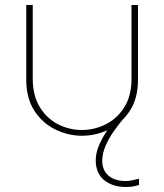

<svg xmlns="http://www.w3.org/2000/svg" viewBox="-20 -530 657 768"><path d="M308 13Q253 13 201.5 -12Q150 -37 117.5 -87Q85 -137 85 -211V-510H111V-215Q111 -147 139.5 -101Q168 -55 213 -32.5Q258 -10 307 -10Q358 -10 403.5 -33Q449 -56 477.5 -101.5Q506 -147 506 -215V-510H532V-211Q532 -137 499.5 -87Q467 -37 415.5 -12Q364 13 308 13ZM485 218Q430 218 396.5 190.5Q363 163 363 111Q363 79 378.5 45.5Q394 12 414.5 -16.5Q435 -45 451.5 -64Q468 -83 471 -86L490 -74Q487 -71 471.5 -52.5Q456 -34 436.5 -7Q417 20 403 51.5Q389 83 389 113Q389 151 414 172.5Q439 194 482 194Q494 194 507 191.5Q520 189 536 185V210Q532 211 518.5 214.5Q505 218 485 218Z"/></svg>

Font: MuseoModerno Thin
Style: Regular
Weight: 100
Designer: Pablo Cosgaya, Héctor Gatti, Marcela Romero, and the Authors of The MuseoModerno Project.
Foundry: Omnibus-Type Team
Version: Version 1.003